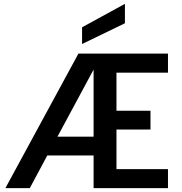

<svg xmlns="http://www.w3.org/2000/svg" viewBox="-20 -979 947 999"><path d="M630 -959V-858L407 -750V-837ZM586 -601V-403H763V-305H586V-99H854V0H467V-170H226L135 0H8L388 -700H854V-601ZM279 -268H467V-617Z"/></svg>

Font: Albert Sans SemiBold
Style: Regular
Weight: 600
Designer: Andreas Rasmussen
Foundry: a.Foundry
Version: Version 1.025